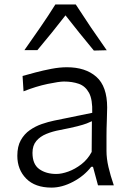

<svg xmlns="http://www.w3.org/2000/svg" viewBox="-20 -830 581 860"><path d="M210.9 10.3Q137.2 10.3 97.4 -30Q57.6 -70.3 57.6 -132.3Q57.6 -174.3 73.2 -202.1Q88.9 -230 113.8 -247.3Q138.7 -264.6 167.2 -274.4Q195.8 -284.2 221.7 -289.6L393.1 -324.7Q395 -384.3 378.7 -414.3Q362.3 -444.3 333 -454.6Q303.7 -464.8 266.6 -464.8Q245.1 -464.8 193.6 -454.1Q142.1 -443.4 85.4 -420.9L81.1 -489.7Q105 -496.6 139.2 -505.6Q173.3 -514.6 210.2 -521.7Q247.1 -528.8 279.8 -528.8Q362.8 -528.8 411.4 -486.1Q460 -443.4 460 -348.1Q460 -325.2 458.5 -289.6Q457 -253.9 457 -220.2V-153.8Q457 -120.1 465.8 -82Q474.6 -43.9 489.7 0H418.9L396.5 -83H388.7Q356.9 -42 307.4 -15.9Q257.8 10.3 210.9 10.3ZM232.4 -50.8Q255.9 -50.8 285.9 -61.5Q315.9 -72.3 344.2 -94Q372.6 -115.7 390.6 -149.4L391.6 -287.1Q382.8 -282.7 368.4 -277.1Q354 -271.5 326.2 -264.4Q298.3 -257.3 248.5 -247.6Q215.8 -241.7 187.7 -230.2Q159.7 -218.8 142.6 -198.5Q125.5 -178.2 125.5 -145.5Q125.5 -94.2 156 -72.5Q186.5 -50.8 232.4 -50.8ZM400.4 -603.5Q368.2 -642.6 335.9 -682.4Q303.7 -722.2 273.4 -761.2Q243.7 -722.7 211.9 -683.6Q180.2 -644.5 147.5 -605.5H89.4Q126 -657.2 161.1 -708.3Q196.3 -759.3 228 -810.1H319.3Q352.1 -759.3 386.7 -708Q421.4 -656.7 458 -605Z"/></svg>

Font: Pinar-FD Regular
Style: FD-Regular
Weight: 400
Designer: Amin Abedi
Version: Version 3.000